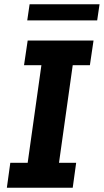

<svg xmlns="http://www.w3.org/2000/svg" viewBox="-20 -875 484 895"><path d="M12 0 28 -116H109L173 -571H92L109 -686H416L399 -571H319L255 -116H335L319 0ZM107 -780 118 -855H444L433 -780Z"/></svg>

Font: Chivo SemiBold
Style: Italic
Weight: 600
Italic angle: -8.05°
Designer: Hector Gatti
Foundry: Omnibus-Type
Version: Version 2.002